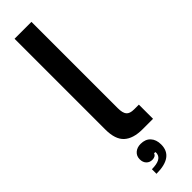

<svg xmlns="http://www.w3.org/2000/svg" viewBox="-327 -753 948 948"><g transform="rotate(-45 146.5 -279.5)"><path d="M193 0Q128 0 95 -30Q62 -60 62 -129V-763H180V-160Q180 -127 191.5 -113Q203 -99 233 -99H266V0ZM86 172Q152 172 158 136Q158 134 158.5 131Q159 128 158 124H149Q147 132 139.5 136.5Q132 141 121 141Q102 141 90 128.5Q78 116 78 95Q78 72 94 58Q110 44 135 44Q168 44 186.5 64Q205 84 205 118Q205 204 86 204Z"/></g></svg>

Font: Open Sauce Sans SemiBold
Style: Regular
Weight: 600
Designer: Alfredo Marco Pradil
Foundry: Creative Sauce Fz LLC
Version: Version 1.477